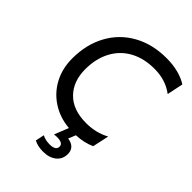

<svg xmlns="http://www.w3.org/2000/svg" viewBox="-286 -906 1278 1278"><g transform="rotate(45 352.5 -267.0)"><path d="M279 225 292 163Q323 179 362 179Q420 179 420 142Q420 125 405 117Q390 109 361 109Q354 109 336 111L376 11Q285 3 214 -43Q143 -89 103.5 -164Q64 -239 64 -332Q64 -464 119 -565Q174 -666 274.5 -722Q375 -778 507 -778Q567 -778 617.5 -765Q668 -752 705 -728L681 -614Q606 -671 500 -671Q401 -671 328 -631Q255 -591 215.5 -516.5Q176 -442 176 -343Q176 -229 243 -161Q310 -93 434 -93Q527 -93 601 -134L576 -18Q517 9 443 12L422 64Q456 68 475 87Q494 106 494 138Q494 187 458.5 215.5Q423 244 365 244Q314 244 279 225Z"/></g></svg>

Font: Application Medium
Style: Italic
Weight: 500
Italic angle: -12°
Designer: Wei Huang
Foundry: Wei Huang
Version: Version 0.012